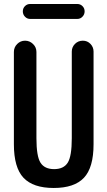

<svg xmlns="http://www.w3.org/2000/svg" viewBox="-20 -935 540 965"><path d="M131.8 -915H368.2Q383.8 -915 394.5 -904.3Q405.3 -893.6 405.3 -877.9Q405.3 -862.3 394.5 -851.1Q383.8 -839.8 368.2 -839.8H131.8Q116.2 -839.8 105.5 -851.1Q94.7 -862.3 94.7 -877.9Q94.7 -893.6 105.5 -904.3Q116.2 -915 131.8 -915ZM49.8 -210V-673.8Q49.8 -697.3 66.4 -713.9Q83 -730.5 106 -730.5Q128.9 -730.5 146 -713.9Q163.1 -697.3 163.1 -673.8V-240.2Q163.1 -149.4 183.6 -117.2Q204.1 -85 252 -85Q299.8 -85 320.3 -117.2Q340.8 -149.4 340.8 -240.2V-675.8Q340.8 -698.2 356.9 -714.4Q373 -730.5 396.5 -730.5Q418.9 -730.5 434.6 -714.4Q450.2 -698.2 450.2 -675.8V-210Q450.2 -92.8 401.9 -41.5Q353.5 9.8 250 9.8Q146.5 9.8 98.1 -41.5Q49.8 -92.8 49.8 -210Z"/></svg>

Font: Rounded Mgen+ 1m medium
Style: Regular
Weight: 500
Designer: [Source Han Sans]
Ryoko NISHIZUKA  (kana & ideographs); Paul D. Hunt (Latin, Greek & Cyrillic); Wenlong ZHANG  (bopomofo
Version: Version 1.059.20150602